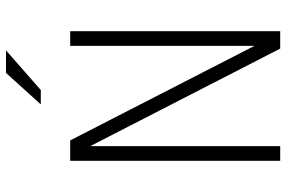

<svg xmlns="http://www.w3.org/2000/svg" viewBox="-177 -777 954 640"><g transform="rotate(-90 300.0 -457.0)"><path d="M84 0V-700H152L467 -86V-700H516V0H458L133 -633V0ZM272 -798 377 -914H452L320 -798Z"/></g></svg>

Font: Red Hat Mono VF Light
Style: Regular
Weight: 300
Monospace: yes
Designer: Pentagram, MCKL
Foundry: Pentagram, MCKL
Version: Version 1.023